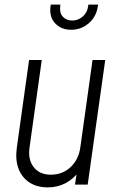

<svg xmlns="http://www.w3.org/2000/svg" viewBox="-20 -800 513 832"><path d="M187 12Q140.5 12 107.8 -9.2Q75 -30.5 60.2 -69.2Q45.5 -108 53 -161L106 -540H161L108 -161Q100.5 -108 126.2 -75.5Q152 -43 200 -43Q250.5 -43 285.5 -75.5Q320.5 -108 328 -161L381 -540H436L360 0H305L315 -68L322 -57Q298 -24 263.5 -6Q229 12 187 12ZM288.5 -671Q245 -671 218.8 -699.2Q192.5 -727.5 199 -773L200 -780H242L241 -773Q237 -744.5 252.2 -727.8Q267.5 -711 293 -711Q318 -711 338 -727.8Q358 -744.5 362 -773L363 -780H405L404 -773Q397.5 -727.5 364.5 -699.2Q331.5 -671 288.5 -671Z"/></svg>

Font: Mohave Light
Style: Italic
Weight: 300
Italic angle: -8°
Designer: Gumpita Rahayu
Foundry: Tokotype
Version: Version 2.003